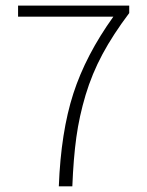

<svg xmlns="http://www.w3.org/2000/svg" viewBox="-20 -659 519 679"><path d="M43.9 -600.1V-639.2H437V-612.8Q379.9 -537.1 342.5 -467.5Q305.2 -397.9 282.7 -323Q260.3 -248 250 -173.6Q239.7 -99.1 235.8 0H188Q195.3 -191.9 239.3 -327.9Q283.2 -463.9 380.9 -600.1Z"/></svg>

Font: Source Sans Pro Light
Style: Regular
Weight: 300
Designer: Paul D. Hunt
Foundry: Adobe Systems Incorporated
Version: Version 2.020;PS 2.0;hotconv 1.0.86;makeotf.lib2.5.63406